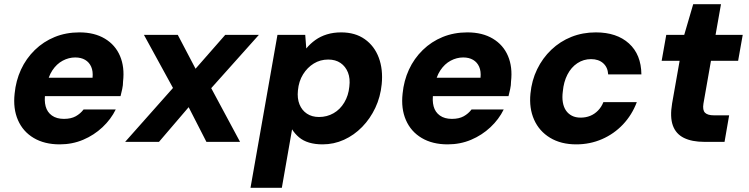

<svg xmlns="http://www.w3.org/2000/svg" viewBox="-20 -679 3583 919"><path d="M266 12Q193 12 141.5 -18.5Q90 -49 66 -104Q42 -159 50 -231Q56 -293 80.5 -346Q105 -399 146.5 -439.5Q188 -480 242 -502Q296 -524 360 -524Q432 -524 482 -494Q532 -464 554.5 -411Q577 -358 569 -289Q569 -271 565 -253Q561 -235 557 -219H152L168 -307H423Q426 -338 416.5 -359.5Q407 -381 387.5 -392.5Q368 -404 340 -404Q309 -404 280 -388.5Q251 -373 230.5 -342Q210 -311 202 -263L197 -234Q191 -198 198.5 -170Q206 -142 228.5 -126Q251 -110 286 -110Q320 -110 342.5 -122.5Q365 -135 380 -155H534Q511 -108 470.5 -70Q430 -32 378 -10Q326 12 266 12Z M579 0 808 -258 669 -512H831L916 -350L1058 -512H1219L991 -257L1129 0H968L883 -166L741 0Z M1179 220 1308 -512H1441L1446 -447Q1465 -470 1489.5 -487.5Q1514 -505 1545 -514.5Q1576 -524 1613 -524Q1680 -524 1726 -491.5Q1772 -459 1793 -403Q1814 -347 1807 -276Q1801 -215 1776.5 -163Q1752 -111 1713.5 -71.5Q1675 -32 1626.5 -10Q1578 12 1524 12Q1488 12 1459.5 3.5Q1431 -5 1411 -22Q1391 -39 1378 -60L1329 220ZM1507 -119Q1545 -119 1576.5 -137Q1608 -155 1628 -188.5Q1648 -222 1652 -264Q1657 -303 1645.5 -332Q1634 -361 1610 -377.5Q1586 -394 1551 -394Q1513 -394 1482 -375Q1451 -356 1430.5 -323Q1410 -290 1406 -246Q1402 -208 1413.5 -179.5Q1425 -151 1449 -135Q1473 -119 1507 -119Z M2123 12Q2050 12 1998.5 -18.5Q1947 -49 1923 -104Q1899 -159 1907 -231Q1913 -293 1937.5 -346Q1962 -399 2003.5 -439.5Q2045 -480 2099 -502Q2153 -524 2217 -524Q2289 -524 2339 -494Q2389 -464 2411.5 -411Q2434 -358 2426 -289Q2426 -271 2422 -253Q2418 -235 2414 -219H2009L2025 -307H2280Q2283 -338 2273.5 -359.5Q2264 -381 2244.5 -392.5Q2225 -404 2197 -404Q2166 -404 2137 -388.5Q2108 -373 2087.5 -342Q2067 -311 2059 -263L2054 -234Q2048 -198 2055.5 -170Q2063 -142 2085.5 -126Q2108 -110 2143 -110Q2177 -110 2199.5 -122.5Q2222 -135 2237 -155H2391Q2368 -108 2327.5 -70Q2287 -32 2235 -10Q2183 12 2123 12Z M2738 12Q2665 12 2613 -19.5Q2561 -51 2536.5 -106Q2512 -161 2519 -231Q2525 -294 2551 -347.5Q2577 -401 2619 -441Q2661 -481 2715 -502.5Q2769 -524 2832 -524Q2932 -524 2990.5 -471Q3049 -418 3050 -323H2891Q2889 -357 2867 -376.5Q2845 -396 2809 -396Q2773 -396 2743.5 -376.5Q2714 -357 2696 -322Q2678 -287 2674 -242Q2670 -213 2674 -189.5Q2678 -166 2689 -150Q2700 -134 2717.5 -125Q2735 -116 2759 -116Q2784 -116 2805 -124.5Q2826 -133 2842.5 -150Q2859 -167 2868 -190H3028Q3005 -129 2962 -83.5Q2919 -38 2861.5 -13Q2804 12 2738 12Z M3351 0Q3292 0 3253.5 -19Q3215 -38 3200.5 -78.5Q3186 -119 3197 -184L3233 -388H3147L3169 -512H3255L3298 -659H3431L3405 -512H3535L3513 -388H3383L3347 -183Q3342 -152 3354.5 -139.5Q3367 -127 3397 -127H3470L3448 0Z"/></svg>

Font: DM Sans 12pt Black
Style: Italic
Weight: 900
Italic angle: -10°
Version: Version 4.004;gftools[0.9.30]